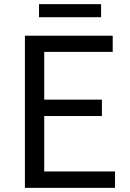

<svg xmlns="http://www.w3.org/2000/svg" viewBox="-20 -905 628 925"><path d="M100 0H534V-79H193V-346H471V-425H193V-655H523V-733H100ZM168 -822H467V-885H168Z"/></svg>

Font: Noto Sans T Chinese Regular
Style: Regular
Weight: 400
Designer: Ryoko NISHIZUKA (kana & ideographs); Paul D. Hunt (Latin, Greek & Cyrillic); Wenlong ZHANG (bopomofo); Sandoll Communica
Foundry: Adobe Systems Incorporated
Version: Version 1.000;PS 1;hotconv 1.0.78;makeotf.lib2.5.61930